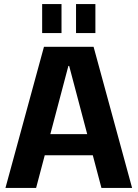

<svg xmlns="http://www.w3.org/2000/svg" viewBox="-20 -932 682 952"><path d="M198 -700H444L635 0H483L323 -605H319L159 0H7ZM172 -267H470V-162H172ZM285 -912V-768H189V-912ZM453 -912V-768H357V-912Z"/></svg>

Font: Pathway Extreme SemiCondensed
Style: Bold
Weight: 700
Width: 4
Version: Version 1.001;gftools[0.9.26]